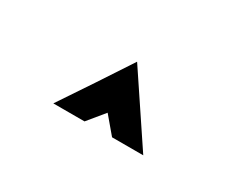

<svg xmlns="http://www.w3.org/2000/svg" viewBox="-41 -808 561 453"><g transform="rotate(30 239.5 -581.0)"><path d="M274 -489 236 -534 199 -489H114Q145 -535 175.5 -581Q206 -627 236 -673Q267 -627 297.5 -581Q328 -535 359 -489Z"/></g></svg>

Font: Reem Kufi Ink
Style: Bold
Weight: 700
Designer: Khaled Hosny
Version: Version 1.002